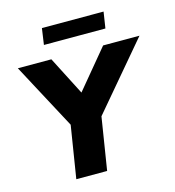

<svg xmlns="http://www.w3.org/2000/svg" viewBox="-127 -1000 1011 1107"><g transform="rotate(-15 378.5 -446.5)"><path d="M191 0 241 -312 31 -705H231L349 -475L540 -705H757L425 -313L375 0ZM211 -796 225 -893H593L578 -796Z"/></g></svg>

Font: Nunito Sans Black
Style: Italic
Weight: 900
Italic angle: -9°
Designer: Vernon Adams
Foundry: Vernon Adams
Version: Version 3.006; ttfautohint (v1.8.3)